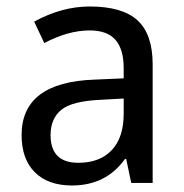

<svg xmlns="http://www.w3.org/2000/svg" viewBox="-20 -567 571 595"><path d="M386.7 0 371.1 -74.2H367.2Q308.6 7.8 203.1 7.8Q128.9 7.8 87.9 -33.2Q46.9 -74.2 46.9 -148.4Q46.9 -312.5 273.4 -320.3L363.3 -324.2V-355.5Q363.3 -414.1 337.9 -443.4Q312.5 -472.7 257.8 -472.7Q191.4 -472.7 117.2 -433.6L85.9 -500Q171.9 -546.9 257.8 -546.9Q359.4 -546.9 406.2 -503.9Q453.1 -460.9 453.1 -367.2V0ZM363.3 -261.7 293 -257.8Q203.1 -253.9 169.9 -226.6Q136.7 -199.2 136.7 -148.4Q136.7 -105.5 158.2 -84Q179.7 -62.5 222.7 -62.5Q289.1 -62.5 326.2 -101.6Q363.3 -140.6 363.3 -214.8Z"/></svg>

Font: Droid Sans Fallback
Style: Regular
Weight: 400
Designer: Steve Matteson
Foundry: Ascender Corporation
Version: 3.00 (Khmer version)